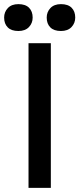

<svg xmlns="http://www.w3.org/2000/svg" viewBox="-38 -909 384 929"><path d="M100 -700H154H208V0H100ZM188 -824Q188 -851 206 -870Q224 -889 257 -889Q291 -889 308.5 -871.5Q326 -854 326 -824Q326 -797 308 -778Q290 -759 257 -759Q223 -759 205.5 -776.5Q188 -794 188 -824ZM-18 -824Q-18 -851 0 -870Q18 -889 51 -889Q85 -889 102.5 -871.5Q120 -854 120 -824Q120 -797 102 -778Q84 -759 51 -759Q17 -759 -0.5 -776.5Q-18 -794 -18 -824Z"/></svg>

Font: Easer Grotesk Variable
Style: Regular
Weight: 400
Designer: Boardeaser, Bonnie Shaver-Troup, Thomas Jockin
Foundry: Lexend
Version: Version 1.001;Glyphs 3.1.2 (3151)